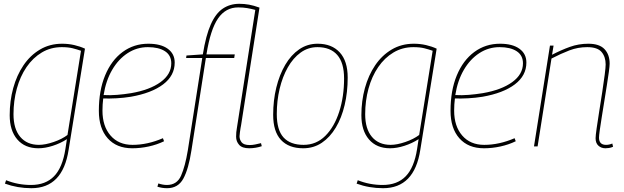

<svg xmlns="http://www.w3.org/2000/svg" viewBox="-20 -770 3282 1010"><path d="M6 196 12 178Q74 203 143 203Q220 203 264.5 157Q309 111 324 14L332 -38Q298 -16 257.5 -3Q217 10 182 10Q111 10 71 -36.5Q31 -83 31 -164Q31 -239 49.5 -306.5Q68 -374 103.5 -426.5Q139 -479 190.5 -509.5Q242 -540 307 -540Q340 -540 370.5 -533Q401 -526 427 -514L341 18Q310 220 145 220Q72 220 6 196ZM406 -503Q386 -510 362.5 -516Q339 -522 305 -522Q247 -522 200 -494Q153 -466 119.5 -417Q86 -368 68.5 -304Q51 -240 51 -169Q51 -92 86.5 -50Q122 -8 185 -8Q218 -8 262 -23Q306 -38 335 -60Z M843 -27Q806 -9 762.5 0.5Q719 10 676 10Q593 10 546.5 -42.5Q500 -95 500 -187Q500 -294 533 -373.5Q566 -453 625 -496.5Q684 -540 760 -540Q826 -540 862.5 -513.5Q899 -487 899 -441Q899 -372 838 -326Q777 -280 668 -261Q631 -255 593 -253Q555 -251 523 -252Q519 -221 519 -188Q519 -106 561.5 -57Q604 -8 677 -8Q756 -8 837 -43ZM758 -522Q700 -522 651.5 -490.5Q603 -459 570 -402.5Q537 -346 525 -270Q559 -268 596 -271Q633 -274 670 -280Q768 -297 824.5 -338Q881 -379 881 -437Q881 -479 848 -500.5Q815 -522 758 -522Z M859 220Q832 220 808 212L813 195Q837 203 858 203Q911 203 932.5 154Q954 105 968 21L1044 -465H959L961 -478L1047 -484Q1063 -584 1089 -642Q1115 -700 1152.5 -725Q1190 -750 1239 -750Q1265 -750 1290 -745.5Q1315 -741 1345 -730L1248 -110Q1247 -108 1245.5 -97Q1244 -86 1242 -73.5Q1240 -61 1240 -53Q1240 -36 1251 -21.5Q1262 -7 1294 -7Q1307 -7 1322 -10Q1337 -13 1353 -17L1357 -1Q1343 4 1325.5 7Q1308 10 1291 10Q1254 10 1238 -8Q1222 -26 1222 -51Q1222 -63 1223 -74.5Q1224 -86 1226 -96L1323 -718Q1300 -724 1279.5 -727.5Q1259 -731 1233 -731Q1167 -731 1127 -673Q1087 -615 1066 -484H1215L1212 -465H1063L987 21Q972 119 944.5 169.5Q917 220 859 220Z M1575 10Q1499 10 1458 -34Q1417 -78 1417 -166Q1417 -242 1433.5 -309.5Q1450 -377 1480.5 -429Q1511 -481 1554 -510.5Q1597 -540 1651 -540Q1725 -540 1767 -494.5Q1809 -449 1809 -362Q1809 -285 1793 -217.5Q1777 -150 1746.5 -99Q1716 -48 1673 -19Q1630 10 1575 10ZM1577 -8Q1644 -8 1691.5 -55.5Q1739 -103 1764.5 -182.5Q1790 -262 1790 -357Q1790 -440 1754 -481Q1718 -522 1650 -522Q1601 -522 1561.5 -493.5Q1522 -465 1494 -415.5Q1466 -366 1451 -303Q1436 -240 1436 -170Q1436 -86 1471.5 -47Q1507 -8 1577 -8Z M1856 196 1862 178Q1924 203 1993 203Q2070 203 2114.5 157Q2159 111 2174 14L2182 -38Q2148 -16 2107.5 -3Q2067 10 2032 10Q1961 10 1921 -36.5Q1881 -83 1881 -164Q1881 -239 1899.5 -306.5Q1918 -374 1953.5 -426.5Q1989 -479 2040.5 -509.5Q2092 -540 2157 -540Q2190 -540 2220.5 -533Q2251 -526 2277 -514L2191 18Q2160 220 1995 220Q1922 220 1856 196ZM2256 -503Q2236 -510 2212.5 -516Q2189 -522 2155 -522Q2097 -522 2050 -494Q2003 -466 1969.5 -417Q1936 -368 1918.5 -304Q1901 -240 1901 -169Q1901 -92 1936.5 -50Q1972 -8 2035 -8Q2068 -8 2112 -23Q2156 -38 2185 -60Z M2693 -27Q2656 -9 2612.5 0.5Q2569 10 2526 10Q2443 10 2396.5 -42.5Q2350 -95 2350 -187Q2350 -294 2383 -373.5Q2416 -453 2475 -496.5Q2534 -540 2610 -540Q2676 -540 2712.5 -513.5Q2749 -487 2749 -441Q2749 -372 2688 -326Q2627 -280 2518 -261Q2481 -255 2443 -253Q2405 -251 2373 -252Q2369 -221 2369 -188Q2369 -106 2411.5 -57Q2454 -8 2527 -8Q2606 -8 2687 -43ZM2608 -522Q2550 -522 2501.5 -490.5Q2453 -459 2420 -402.5Q2387 -346 2375 -270Q2409 -268 2446 -271Q2483 -274 2520 -280Q2618 -297 2674.5 -338Q2731 -379 2731 -437Q2731 -479 2698 -500.5Q2665 -522 2608 -522Z M2873 -530H2892L2884 -482Q2932 -507 2978 -523.5Q3024 -540 3075 -540Q3133 -540 3160 -511.5Q3187 -483 3187 -435Q3187 -423 3183 -393Q3179 -363 3172.5 -322.5Q3166 -282 3159 -238Q3152 -194 3145.5 -154Q3139 -114 3135 -85Q3131 -56 3131 -46Q3131 -8 3168 -8Q3185 -8 3201 -15L3205 2Q3194 7 3183.5 8.5Q3173 10 3165 10Q3143 10 3128 -3.5Q3113 -17 3113 -43Q3113 -56 3118.5 -94.5Q3124 -133 3132 -183.5Q3140 -234 3148 -285.5Q3156 -337 3161 -376.5Q3166 -416 3166 -431Q3166 -471 3144.5 -496.5Q3123 -522 3069 -522Q3020 -522 2975.5 -505Q2931 -488 2881 -462L2808 0H2789Z"/></svg>

Font: Georama Thin
Style: Italic
Weight: 100
Italic angle: -9°
Designer: Jean-Baptiste Levee
Foundry: Production Type
Version: Version 1.000